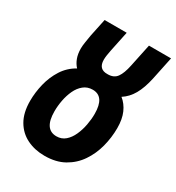

<svg xmlns="http://www.w3.org/2000/svg" viewBox="-174 -822 865 941"><g transform="rotate(30 259.0 -352.0)"><path d="M219.2 9.8Q163.6 9.8 119.4 -12Q75.2 -33.7 49.6 -77.6Q23.9 -121.6 23.9 -188Q23.9 -236.3 35.9 -285.4Q47.9 -334.5 74.2 -375.7Q100.6 -417 144 -440.9Q128.4 -457.5 119.6 -481Q110.8 -504.4 110.8 -535.2Q110.8 -550.3 114.3 -572Q117.7 -593.8 121.1 -613.8L142.1 -713.9H267.1L243.2 -599.1Q239.7 -582.5 237.8 -568.6Q235.8 -554.7 235.8 -543.9Q235.8 -489.7 287.1 -491.2Q322.3 -490.7 339.4 -514.4Q356.4 -538.1 366.2 -585.9L393.1 -713.9H518.1L491.2 -585Q478.5 -525.9 457 -488.3Q435.5 -450.7 401.9 -429.2Q429.7 -407.2 445.3 -371.8Q460.9 -336.4 460.9 -286.1Q460.9 -232.9 447.3 -180.4Q433.6 -127.9 404.5 -85Q375.5 -42 329.6 -16.1Q283.7 9.8 219.2 9.8ZM222.2 -102.1Q251 -102.1 271.5 -119.9Q292 -137.7 304.9 -166.5Q317.9 -195.3 324 -228.3Q330.1 -261.2 330.1 -291Q330.1 -389.2 263.2 -389.2Q233.4 -389.2 212.2 -371.8Q190.9 -354.5 178 -326.7Q165 -298.8 158.9 -266.6Q152.8 -234.4 152.8 -204.1Q152.8 -102.1 222.2 -102.1Z"/></g></svg>

Font: Open Sans Condensed
Style: Bold Italic
Weight: 700
Width: 3
Italic angle: -12°
Designer: Monotype Design Team
Foundry: Monotype Imaging Inc.
Version: Version 3.003; ttfautohint (v1.8.4)